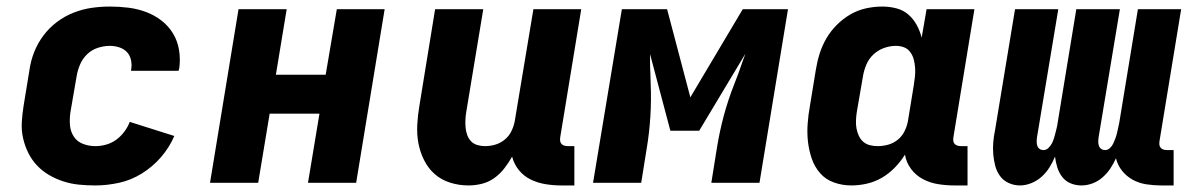

<svg xmlns="http://www.w3.org/2000/svg" viewBox="-20 -558 3640 586"><path d="M271 8Q245 8 220.5 5.5Q196 3 173 -4.5Q150 -12 129.5 -24Q109 -36 93 -53Q77 -70 66.5 -91Q56 -112 50.5 -136Q45 -160 46.5 -185Q48 -210 52 -235L70 -345Q74 -373 84.5 -399.5Q95 -426 112.5 -449.5Q130 -473 154 -491Q178 -509 205 -519.5Q232 -530 259.5 -534Q287 -538 315 -538Q344 -538 372 -534.5Q400 -531 425.5 -521.5Q451 -512 472.5 -495.5Q494 -479 508 -456Q522 -433 526.5 -405Q531 -377 527 -349Q526 -347 526 -345.5Q526 -344 525 -342H380Q380 -342 380 -343Q380 -344 380 -344Q383 -359 380 -374Q377 -389 367.5 -399Q358 -409 344 -413.5Q330 -418 315 -418Q297 -418 278.5 -412Q260 -406 246 -392.5Q232 -379 224.5 -361.5Q217 -344 214 -326L195 -216Q192 -196 193.5 -176.5Q195 -157 205 -141.5Q215 -126 233 -119Q251 -112 271 -112Q287 -112 303.5 -116.5Q320 -121 334 -131Q348 -141 359 -155.5Q370 -170 376 -186L512 -143Q497 -108 471.5 -78.5Q446 -49 413 -28.5Q380 -8 343 0Q306 8 271 8Z M621 0 708 -530H855L822 -330H974L1008 -530H1154L1067 0H920L955 -211H803L768 0Z M1410 8Q1381 8 1354 -0.5Q1327 -9 1307 -26.5Q1287 -44 1274.5 -69Q1262 -94 1257 -121Q1252 -148 1253.5 -177Q1255 -206 1260 -235L1308 -530H1455L1403 -216Q1401 -204 1400.5 -192Q1400 -180 1401 -168.5Q1402 -157 1406 -146Q1410 -135 1417.5 -127Q1425 -119 1436.5 -115.5Q1448 -112 1460 -112Q1476 -112 1491.5 -116.5Q1507 -121 1520 -131.5Q1533 -142 1540.5 -157Q1548 -172 1551 -188L1608 -530H1754L1690 -140Q1689 -134 1689.5 -128.5Q1690 -123 1693.5 -119Q1697 -115 1702.5 -113.5Q1708 -112 1713 -112H1733V8H1693Q1669 8 1644.5 4Q1620 0 1599 -10.5Q1578 -21 1563.5 -39Q1549 -57 1543 -80Q1533 -62 1519.5 -44.5Q1506 -27 1488.5 -14.5Q1471 -2 1450.5 3Q1430 8 1410 8Z M1790 0 1878 -530H2016L2087 -261L2247 -530H2385L2298 0H2151L2168 -106Q2176 -156 2189 -204.5Q2202 -253 2221 -301L2234 -335Q2239 -350 2244.5 -365Q2250 -380 2255 -394L2114 -159H2026L1964 -393Q1964 -379 1964 -364.5Q1964 -350 1965 -336L1966 -300Q1968 -252 1965 -203Q1962 -154 1954 -106L1937 0Z M2578 8Q2551 8 2525.5 -1Q2500 -10 2483 -29.5Q2466 -49 2457.5 -74Q2449 -99 2446 -125.5Q2443 -152 2445 -180Q2447 -208 2452 -235L2470 -345Q2474 -370 2481.5 -394Q2489 -418 2502 -440.5Q2515 -463 2534 -482Q2553 -501 2575.5 -514Q2598 -527 2623 -532.5Q2648 -538 2673 -538Q2695 -538 2716 -532.5Q2737 -527 2752.5 -513.5Q2768 -500 2778 -481.5Q2788 -463 2793 -443L2808 -530H2954L2890 -140Q2889 -134 2889.5 -128.5Q2890 -123 2893.5 -119Q2897 -115 2902.5 -113.5Q2908 -112 2913 -112H2933V8H2893Q2868 8 2843 4Q2818 0 2796.5 -11.5Q2775 -23 2760.5 -42.5Q2746 -62 2742 -86Q2729 -65 2711 -46.5Q2693 -28 2671.5 -15.5Q2650 -3 2626 2.5Q2602 8 2578 8ZM2659 -112Q2675 -112 2691 -116.5Q2707 -121 2720 -131.5Q2733 -142 2740.5 -157Q2748 -172 2751 -188L2769 -298Q2771 -311 2772.5 -324.5Q2774 -338 2773 -351Q2772 -364 2769 -376Q2766 -388 2758.5 -398.5Q2751 -409 2739.5 -413.5Q2728 -418 2714 -418Q2696 -418 2678 -411.5Q2660 -405 2646 -392Q2632 -379 2624.5 -361.5Q2617 -344 2614 -326L2595 -216Q2593 -203 2592.5 -190.5Q2592 -178 2594 -166.5Q2596 -155 2601 -144Q2606 -133 2614.5 -125.5Q2623 -118 2634.5 -115Q2646 -112 2659 -112Z M3281 8Q3263 8 3247.5 1.5Q3232 -5 3222 -18Q3212 -31 3207 -47Q3202 -63 3200 -80Q3193 -63 3183 -47Q3173 -31 3159 -18.5Q3145 -6 3127.5 1Q3110 8 3093 8Q3075 8 3058.5 0.5Q3042 -7 3032 -21Q3022 -35 3017.5 -52Q3013 -69 3011.5 -87Q3010 -105 3011.5 -123.5Q3013 -142 3017 -161L3078 -530H3210L3145 -139Q3144 -132 3144 -125.5Q3144 -119 3146 -113Q3148 -107 3153 -103.5Q3158 -100 3165 -100Q3173 -100 3179.5 -106Q3186 -112 3190 -119.5Q3194 -127 3196.5 -135Q3199 -143 3201 -151Q3203 -159 3205 -167Q3207 -175 3208 -183L3265 -530H3398L3333 -139Q3332 -132 3332 -125.5Q3332 -119 3334 -113Q3336 -107 3341 -103.5Q3346 -100 3353 -100Q3361 -100 3367.5 -106Q3374 -112 3377.5 -119.5Q3381 -127 3384 -135Q3387 -143 3389 -151Q3391 -159 3392.5 -167Q3394 -175 3396 -183L3453 -530H3585L3519 -128Q3518 -122 3518.5 -116.5Q3519 -111 3522.5 -107Q3526 -103 3531 -101.5Q3536 -100 3542 -100H3562V8H3524Q3501 8 3478.5 4.5Q3456 1 3437 -9.5Q3418 -20 3404.5 -37Q3391 -54 3386 -75Q3379 -59 3369 -44Q3359 -29 3345.5 -17Q3332 -5 3315 1.5Q3298 8 3281 8Z"/></svg>

Font: Iosevka Curly Heavy Extended
Style: Italic
Weight: 900
Width: 7
Italic angle: -9°
Monospace: yes
Designer: Belleve Invis
Foundry: Belleve Invis
Version: Version 11.1.0; ttfautohint (v1.8.3)